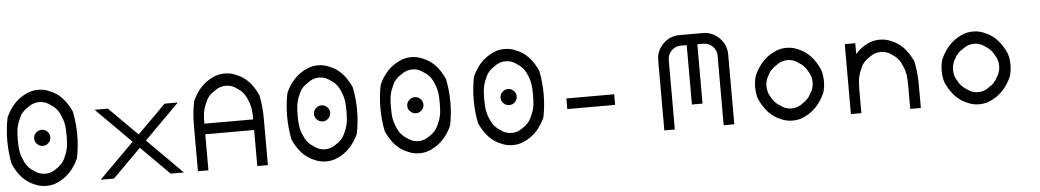

<svg xmlns="http://www.w3.org/2000/svg" viewBox="-38 -1017 7408 1367"><g transform="rotate(-5 3666.5 -333.5)"><path d="M209.2 -373.8Q226.7 -390.8 250 -390.8Q273.3 -390.8 290.4 -373.8Q307.5 -356.7 307.5 -333.3Q307.5 -310 290.4 -292.9Q273.3 -275.8 250 -275.8Q226.7 -275.8 209.2 -292.9Q191.7 -310 191.7 -333.3Q191.7 -356.7 209.2 -373.8ZM333.3 -8.3Q295.8 10 250 10Q204.2 10 166.7 -8.3Q70.8 -45 16.7 -166.7Q0 -248.3 0 -333.3Q0 -418.3 16.7 -500Q68.3 -614.2 166.7 -658.3Q204.2 -676.7 250 -676.7Q295.8 -676.7 333.3 -658.3Q429.2 -621.7 483.3 -500Q500 -418.3 500 -333.3Q500 -248.3 483.3 -166.7Q431.7 -52.5 333.3 -8.3ZM333.3 -107.5Q348.3 -115.8 365.4 -133.8Q382.5 -151.7 388.3 -166.7H389.2Q391.7 -172.5 398.8 -188.8Q405.8 -205 407.9 -210.4Q410 -215.8 414.2 -230.8Q418.3 -245.8 420 -257.5Q421.7 -269.2 422.9 -289.2Q424.2 -309.2 424.2 -333.3Q424.2 -357.5 422.9 -377.5Q421.7 -397.5 420 -409.2Q418.3 -420.8 414.2 -435.8Q410 -450.8 407.9 -456.2Q405.8 -461.7 398.8 -477.9Q391.7 -494.2 389.2 -500H388.3Q382.5 -514.2 365.8 -532.1Q349.2 -550 333.3 -558.3Q295.8 -589.2 250 -589.2Q204.2 -589.2 166.7 -558.3Q150.8 -550 133.3 -532.1Q115.8 -514.2 110.8 -500H110Q107.5 -494.2 100.4 -477.9Q93.3 -461.7 91.2 -456.2Q89.2 -450.8 85 -435.8Q80.8 -420.8 79.2 -409.2Q77.5 -397.5 76.2 -377.5Q75 -357.5 75 -333.3Q75 -309.2 76.2 -289.2Q77.5 -269.2 79.2 -257.5Q80.8 -245.8 85 -230.8Q89.2 -215.8 91.2 -210.4Q93.3 -205 100.4 -188.8Q107.5 -172.5 110 -166.7H110.8Q116.7 -152.5 133.8 -134.2Q150.8 -115.8 166.7 -107.5Q204.2 -76.7 250 -76.7Q295.8 -76.7 333.3 -107.5Z M733.3 0H638.3Q775.8 -136.7 805 -166.7L888.3 -250L638.3 -500H733.3L935.8 -297.5Q939.2 -300.8 1083.3 -444.2L1138.3 -500H1233.3L983.3 -250L1233.3 0H1138.3L935.8 -202.5Z M1757.5 0V-257.5H1408.3V0H1333.3V-333.3Q1333.3 -418.3 1350 -500Q1401.7 -614.2 1500 -658.3Q1537.5 -676.7 1583.3 -676.7Q1629.2 -676.7 1666.7 -658.3Q1762.5 -621.7 1816.7 -500Q1833.3 -418.3 1833.3 -333.3V0ZM1408.3 -333.3H1757.5Q1757.5 -357.5 1756.3 -377.5Q1755 -397.5 1753.3 -409.2Q1751.7 -420.8 1747.5 -435.8Q1743.3 -450.8 1741.3 -456.2Q1739.2 -461.7 1732.1 -477.9Q1725 -494.2 1722.5 -500H1721.7Q1715.8 -514.2 1699.2 -532.1Q1682.5 -550 1666.7 -558.3Q1629.2 -589.2 1583.3 -589.2Q1537.5 -589.2 1500 -558.3Q1484.2 -550 1466.7 -532.1Q1449.2 -514.2 1444.2 -500H1443.3Q1440.8 -494.2 1433.8 -477.9Q1426.7 -461.7 1424.6 -456.2Q1422.5 -450.8 1418.3 -435.8Q1414.2 -420.8 1412.5 -409.2Q1410.8 -397.5 1409.6 -377.5Q1408.3 -357.5 1408.3 -333.3Z M2209.2 -373.8Q2226.7 -390.8 2250 -390.8Q2273.3 -390.8 2290.4 -373.8Q2307.5 -356.7 2307.5 -333.3Q2307.5 -310 2290.4 -292.9Q2273.3 -275.8 2250 -275.8Q2226.7 -275.8 2209.2 -292.9Q2191.7 -310 2191.7 -333.3Q2191.7 -356.7 2209.2 -373.8ZM2333.3 -8.3Q2295.8 10 2250 10Q2204.2 10 2166.7 -8.3Q2070.8 -45 2016.7 -166.7Q2000 -248.3 2000 -333.3Q2000 -418.3 2016.7 -500Q2068.3 -614.2 2166.7 -658.3Q2204.2 -676.7 2250 -676.7Q2295.8 -676.7 2333.3 -658.3Q2429.2 -621.7 2483.3 -500Q2500 -418.3 2500 -333.3Q2500 -248.3 2483.3 -166.7Q2431.7 -52.5 2333.3 -8.3ZM2333.3 -107.5Q2348.3 -115.8 2365.4 -133.8Q2382.5 -151.7 2388.3 -166.7H2389.2Q2391.7 -172.5 2398.8 -188.8Q2405.8 -205 2407.9 -210.4Q2410 -215.8 2414.2 -230.8Q2418.3 -245.8 2420 -257.5Q2421.7 -269.2 2422.9 -289.2Q2424.2 -309.2 2424.2 -333.3Q2424.2 -357.5 2422.9 -377.5Q2421.7 -397.5 2420 -409.2Q2418.3 -420.8 2414.2 -435.8Q2410 -450.8 2407.9 -456.2Q2405.8 -461.7 2398.8 -477.9Q2391.7 -494.2 2389.2 -500H2388.3Q2382.5 -514.2 2365.8 -532.1Q2349.2 -550 2333.3 -558.3Q2295.8 -589.2 2250 -589.2Q2204.2 -589.2 2166.7 -558.3Q2150.8 -550 2133.3 -532.1Q2115.8 -514.2 2110.8 -500H2110Q2107.5 -494.2 2100.4 -477.9Q2093.3 -461.7 2091.2 -456.2Q2089.2 -450.8 2085 -435.8Q2080.8 -420.8 2079.2 -409.2Q2077.5 -397.5 2076.2 -377.5Q2075 -357.5 2075 -333.3Q2075 -309.2 2076.2 -289.2Q2077.5 -269.2 2079.2 -257.5Q2080.8 -245.8 2085 -230.8Q2089.2 -215.8 2091.2 -210.4Q2093.3 -205 2100.4 -188.8Q2107.5 -172.5 2110 -166.7H2110.8Q2116.7 -152.5 2133.8 -134.2Q2150.8 -115.8 2166.7 -107.5Q2204.2 -76.7 2250 -76.7Q2295.8 -76.7 2333.3 -107.5Z M2875.8 -373.8Q2893.3 -390.8 2916.7 -390.8Q2940 -390.8 2957.1 -373.8Q2974.2 -356.7 2974.2 -333.3Q2974.2 -310 2957.1 -292.9Q2940 -275.8 2916.7 -275.8Q2893.3 -275.8 2875.8 -292.9Q2858.3 -310 2858.3 -333.3Q2858.3 -356.7 2875.8 -373.8ZM3000 -8.3Q2962.5 10 2916.7 10Q2870.8 10 2833.3 -8.3Q2737.5 -45 2683.3 -166.7Q2666.7 -248.3 2666.7 -333.3Q2666.7 -418.3 2683.3 -500Q2735 -614.2 2833.3 -658.3Q2870.8 -676.7 2916.7 -676.7Q2962.5 -676.7 3000 -658.3Q3095.8 -621.7 3150 -500Q3166.7 -418.3 3166.7 -333.3Q3166.7 -248.3 3150 -166.7Q3098.3 -52.5 3000 -8.3ZM3000 -107.5Q3015 -115.8 3032.1 -133.8Q3049.2 -151.7 3055 -166.7H3055.8Q3058.3 -172.5 3065.4 -188.8Q3072.5 -205 3074.6 -210.4Q3076.7 -215.8 3080.8 -230.8Q3085 -245.8 3086.7 -257.5Q3088.3 -269.2 3089.6 -289.2Q3090.8 -309.2 3090.8 -333.3Q3090.8 -357.5 3089.6 -377.5Q3088.3 -397.5 3086.7 -409.2Q3085 -420.8 3080.8 -435.8Q3076.7 -450.8 3074.6 -456.2Q3072.5 -461.7 3065.4 -477.9Q3058.3 -494.2 3055.8 -500H3055Q3049.2 -514.2 3032.5 -532.1Q3015.8 -550 3000 -558.3Q2962.5 -589.2 2916.7 -589.2Q2870.8 -589.2 2833.3 -558.3Q2817.5 -550 2800 -532.1Q2782.5 -514.2 2777.5 -500H2776.7Q2774.2 -494.2 2767.1 -477.9Q2760 -461.7 2757.9 -456.2Q2755.8 -450.8 2751.7 -435.8Q2747.5 -420.8 2745.8 -409.2Q2744.2 -397.5 2742.9 -377.5Q2741.7 -357.5 2741.7 -333.3Q2741.7 -309.2 2742.9 -289.2Q2744.2 -269.2 2745.8 -257.5Q2747.5 -245.8 2751.7 -230.8Q2755.8 -215.8 2757.9 -210.4Q2760 -205 2767.1 -188.8Q2774.2 -172.5 2776.7 -166.7H2777.5Q2783.3 -152.5 2800.4 -134.2Q2817.5 -115.8 2833.3 -107.5Q2870.8 -76.7 2916.7 -76.7Q2962.5 -76.7 3000 -107.5Z M3542.5 -373.8Q3560 -390.8 3583.3 -390.8Q3606.7 -390.8 3623.8 -373.8Q3640.8 -356.7 3640.8 -333.3Q3640.8 -310 3623.8 -292.9Q3606.7 -275.8 3583.3 -275.8Q3560 -275.8 3542.5 -292.9Q3525 -310 3525 -333.3Q3525 -356.7 3542.5 -373.8ZM3666.7 -8.3Q3629.2 10 3583.3 10Q3537.5 10 3500 -8.3Q3404.2 -45 3350 -166.7Q3333.3 -248.3 3333.3 -333.3Q3333.3 -418.3 3350 -500Q3401.7 -614.2 3500 -658.3Q3537.5 -676.7 3583.3 -676.7Q3629.2 -676.7 3666.7 -658.3Q3762.5 -621.7 3816.7 -500Q3833.3 -418.3 3833.3 -333.3Q3833.3 -248.3 3816.7 -166.7Q3765 -52.5 3666.7 -8.3ZM3666.7 -107.5Q3681.7 -115.8 3698.8 -133.8Q3715.8 -151.7 3721.7 -166.7H3722.5Q3725 -172.5 3732.1 -188.8Q3739.2 -205 3741.2 -210.4Q3743.3 -215.8 3747.5 -230.8Q3751.7 -245.8 3753.3 -257.5Q3755 -269.2 3756.2 -289.2Q3757.5 -309.2 3757.5 -333.3Q3757.5 -357.5 3756.2 -377.5Q3755 -397.5 3753.3 -409.2Q3751.7 -420.8 3747.5 -435.8Q3743.3 -450.8 3741.2 -456.2Q3739.2 -461.7 3732.1 -477.9Q3725 -494.2 3722.5 -500H3721.7Q3715.8 -514.2 3699.2 -532.1Q3682.5 -550 3666.7 -558.3Q3629.2 -589.2 3583.3 -589.2Q3537.5 -589.2 3500 -558.3Q3484.2 -550 3466.7 -532.1Q3449.2 -514.2 3444.2 -500H3443.3Q3440.8 -494.2 3433.8 -477.9Q3426.7 -461.7 3424.6 -456.2Q3422.5 -450.8 3418.3 -435.8Q3414.2 -420.8 3412.5 -409.2Q3410.8 -397.5 3409.6 -377.5Q3408.3 -357.5 3408.3 -333.3Q3408.3 -309.2 3409.6 -289.2Q3410.8 -269.2 3412.5 -257.5Q3414.2 -245.8 3418.3 -230.8Q3422.5 -215.8 3424.6 -210.4Q3426.7 -205 3433.8 -188.8Q3440.8 -172.5 3443.3 -166.7H3444.2Q3450 -152.5 3467.1 -134.2Q3484.2 -115.8 3500 -107.5Q3537.5 -76.7 3583.3 -76.7Q3629.2 -76.7 3666.7 -107.5Z M3991.7 -287.5H4333.3V-211.7H3991.7Z M5090.8 0V-500Q5090 -535.8 5063.8 -562.9Q5037.5 -590 5000 -590V-590.8H4954.2V-166.7H4878.3V-590.8H4833.3Q4796.7 -590 4769.6 -563.8Q4742.5 -537.5 4742.5 -500H4741.7V0H4666.7V-500Q4666.7 -569.2 4715.4 -617.9Q4764.2 -666.7 4833.3 -666.7H5000Q5068.3 -666.7 5117.5 -617.5Q5166.7 -568.3 5166.7 -500V0Z M5666.7 -8.3Q5629.2 10 5583.3 10Q5537.5 10 5500 -8.3Q5404.2 -45 5350 -166.7Q5337.5 -204.2 5337.5 -250Q5337.5 -295.8 5350 -333.3Q5401.7 -447.5 5500 -491.7Q5537.5 -510 5583.3 -510Q5629.2 -510 5666.7 -491.7Q5762.5 -455 5816.7 -333.3Q5829.2 -295.8 5829.2 -250Q5829.2 -204.2 5816.7 -166.7Q5765 -52.5 5666.7 -8.3ZM5666.7 -107.5Q5681.7 -115.8 5698.8 -133.8Q5715.8 -151.7 5721.7 -166.7Q5748.3 -204.2 5748.3 -250Q5748.3 -295.8 5721.7 -333.3Q5715.8 -347.5 5699.2 -365.4Q5682.5 -383.3 5666.7 -391.7Q5629.2 -422.5 5583.3 -422.5Q5537.5 -422.5 5500 -391.7Q5484.2 -383.3 5466.7 -365.4Q5449.2 -347.5 5444.2 -333.3Q5418.3 -295.8 5418.3 -250Q5418.3 -204.2 5444.2 -166.7Q5450 -152.5 5467.1 -134.2Q5484.2 -115.8 5500 -107.5Q5537.5 -76.7 5583.3 -76.7Q5629.2 -76.7 5666.7 -107.5Z M6000 0V-500H6075V-423.3Q6115.8 -469.2 6166.7 -491.7Q6204.2 -510 6250 -510Q6295.8 -510 6333.3 -491.7Q6429.2 -455 6483.3 -333.3Q6500 -251.7 6500 -166.7V0H6424.2V-166.7Q6424.2 -190.8 6422.9 -210.8Q6421.7 -230.8 6420 -242.5Q6418.3 -254.2 6414.2 -269.2Q6410 -284.2 6407.9 -289.6Q6405.8 -295 6398.8 -311.2Q6391.7 -327.5 6389.2 -333.3H6388.3Q6382.5 -347.5 6365.8 -365.4Q6349.2 -383.3 6333.3 -391.7Q6295.8 -422.5 6250 -422.5Q6204.2 -422.5 6166.7 -391.7Q6150.8 -383.3 6133.3 -365.4Q6115.8 -347.5 6110.8 -333.3H6110Q6107.5 -327.5 6100.4 -311.2Q6093.3 -295 6091.2 -289.6Q6089.2 -284.2 6085 -269.2Q6080.8 -254.2 6079.2 -242.5Q6077.5 -230.8 6076.2 -210.8Q6075 -190.8 6075 -166.7V0Z M7000 -8.3Q6962.5 10 6916.7 10Q6870.8 10 6833.3 -8.3Q6737.5 -45 6683.3 -166.7Q6670.8 -204.2 6670.8 -250Q6670.8 -295.8 6683.3 -333.3Q6735 -447.5 6833.3 -491.7Q6870.8 -510 6916.7 -510Q6962.5 -510 7000 -491.7Q7095.8 -455 7150 -333.3Q7162.5 -295.8 7162.5 -250Q7162.5 -204.2 7150 -166.7Q7098.3 -52.5 7000 -8.3ZM7000 -107.5Q7015 -115.8 7032.1 -133.8Q7049.2 -151.7 7055 -166.7Q7081.7 -204.2 7081.7 -250Q7081.7 -295.8 7055 -333.3Q7049.2 -347.5 7032.5 -365.4Q7015.8 -383.3 7000 -391.7Q6962.5 -422.5 6916.7 -422.5Q6870.8 -422.5 6833.3 -391.7Q6817.5 -383.3 6800 -365.4Q6782.5 -347.5 6777.5 -333.3Q6751.7 -295.8 6751.7 -250Q6751.7 -204.2 6777.5 -166.7Q6783.3 -152.5 6800.4 -134.2Q6817.5 -115.8 6833.3 -107.5Q6870.8 -76.7 6916.7 -76.7Q6962.5 -76.7 7000 -107.5Z"/></g></svg>

Font: 0xA000-Mono
Style: Mono
Weight: 400
Version: Version 0.1